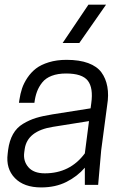

<svg xmlns="http://www.w3.org/2000/svg" viewBox="-20 -800 552 831"><path d="M362.8 -779.8H439L323.2 -613.8H251ZM347.2 0V-74.2Q314.9 -36.6 267.6 -12.7Q220.2 11.2 158.2 11.2Q83.5 11.2 44.2 -29.5Q4.9 -70.3 13.2 -134.8L15.1 -150.9Q20.5 -191.4 36.4 -219.5Q52.2 -247.6 79.8 -264.2Q107.4 -280.8 136.2 -289.6Q165 -298.3 208 -305.2L372.1 -331.1L375 -353Q384.3 -419.4 360.1 -450.7Q335.9 -481.9 266.1 -481.9Q230 -481.9 203.9 -471.9Q177.7 -461.9 162.8 -443.1Q147.9 -424.3 140.1 -403.3Q132.3 -382.3 128.9 -355H62L64 -368.2Q67.9 -394.5 75.4 -417.2Q83 -439.9 98.6 -463.4Q114.3 -486.8 135.7 -503.4Q157.2 -520 191.4 -530.5Q225.6 -541 268.1 -541Q323.7 -541 361.8 -526.9Q399.9 -512.7 418.9 -486.8Q438 -460.9 444.6 -424.8Q451.2 -388.7 443.8 -344.2L418 -149.9L404.8 0ZM173.8 -49.8Q283.2 -49.8 347.2 -136.2L365.2 -275.9L209 -251Q98.1 -233.4 86.9 -154.8L85 -141.1Q79.6 -103.5 102.5 -76.7Q125.5 -49.8 173.8 -49.8Z"/></svg>

Font: Cooper Hewitt
Style: Book Italic
Weight: 706
Designer: Village Type and Design LLC
Foundry: Cooper Hewitt Smithsonian Design Museum
Version: 1.000